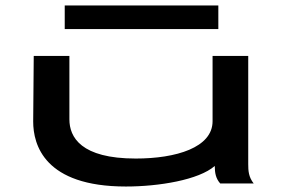

<svg xmlns="http://www.w3.org/2000/svg" viewBox="-20 -669 1040 700"><path d="M216 -563H776V-649H216ZM439 11C559 11 705 -13 763 -64C763 -38 767 -18 783 0H905C886 -24 885 -47 885 -71V-465H755V-227C755 -131 622 -91 475 -91C275 -91 233 -169 233 -234V-465H103L101 -226C101 -141 142 11 439 11Z"/></svg>

Font: Inconsolata UltraExpanded
Style: Bold
Weight: 700
Width: 9
Monospace: yes
Designer: Raph Levien, Cyreal, Brenton Simpson
Foundry: Raph Levien, Cyreal, Google
Version: Version 3.100